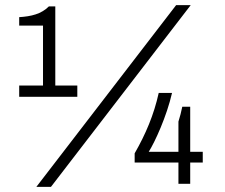

<svg xmlns="http://www.w3.org/2000/svg" viewBox="-20 -718 877 750"><path d="M122 12H179L725 -698H668ZM55 -340H282V-384H196V-693H171C141 -663 102 -654 55 -651V-618H148V-384H55ZM677 0H723V-83H772V-125H723V-301H692C688 -281 683 -262 677 -243V-125H561C585 -163 631 -263 652 -355H600C581 -269 549 -194 506 -119V-83H677Z"/></svg>

Font: Archivo ExtraLight
Style: Regular
Weight: 200
Designer: Hector Gatti
Foundry: Omnibus-Type
Version: Version 2.001